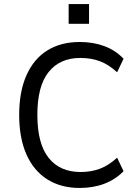

<svg xmlns="http://www.w3.org/2000/svg" viewBox="-20 -922 695 951"><path d="M374 9Q282 9 214.5 -33.5Q147 -76 111 -157Q75 -238 75 -353Q75 -468 111 -549Q147 -630 214 -672Q281 -714 375 -714Q442 -714 497 -693.5Q552 -673 592 -631L560 -564Q519 -602 475.5 -618.5Q432 -635 378 -635Q277 -635 221 -565.5Q165 -496 165 -353Q165 -210 221 -140Q277 -70 379 -70Q432 -70 475.5 -86.5Q519 -103 560 -141L592 -74Q552 -33 497 -12Q442 9 374 9ZM320 -804V-902H421V-804Z"/></svg>

Font: Nunito Sans 7pt SemiCondensed
Style: Regular
Weight: 400
Width: 4
Designer: Vernon Adams
Foundry: Vernon Adams
Version: Version 3.101;gftools[0.9.27]